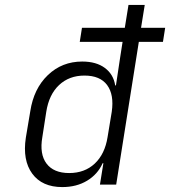

<svg xmlns="http://www.w3.org/2000/svg" viewBox="-20 -750 691 780"><path d="M85 -191 103 -298Q117 -390 174.5 -445Q232 -500 314 -500Q371 -500 406 -474Q441 -448 448 -403H451L468 -516L478 -580H304L313 -637H487L502 -730H568L553 -637H651L642 -580H544L452 0H386L400 -87H397Q377 -42 334 -16Q291 10 233 10Q151 10 111 -44.5Q71 -99 85 -191ZM152 -193Q140 -124 169 -85.5Q198 -47 261 -47Q324 -47 365 -85.5Q406 -124 417 -193L434 -296Q444 -365 415.5 -404Q387 -443 323 -443Q261 -443 220 -404.5Q179 -366 168 -296Z"/></svg>

Font: NKDuy Mono ExtraLight
Style: Italic
Weight: 200
Italic angle: -9°
Monospace: yes
Designer: NKDuy
Foundry: NKDuy
Version: Version 2.251; ttfautohint (v1.8.4.7-5d5b)